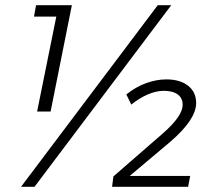

<svg xmlns="http://www.w3.org/2000/svg" viewBox="-20 -720 843 740"><path d="M119 -700H257L175 -290H123L197 -656H111ZM480 -42H713L705 0H412L417 -40L609 -207Q684 -273 684 -316Q684 -342 665 -356Q646 -370 611 -370Q582 -370 549.5 -356Q517 -342 486 -317L467 -356Q503 -385 543 -399.5Q583 -414 621 -414Q674 -414 705 -389.5Q736 -365 736 -323Q736 -260 638 -175ZM113 0H61L588 -700H640Z"/></svg>

Font: TypoPRO Montserrat Alternates
Style: Italic
Weight: 300
Italic angle: -11.3°
Designer: Julieta Ulanovsky
Foundry: Julieta Ulanovsky
Version: Version 6.001